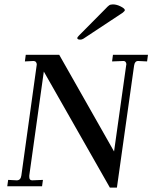

<svg xmlns="http://www.w3.org/2000/svg" viewBox="-20 -846 692 872"><path d="M113 -49V-42Q113 -27 126 -27L175 -29L171 0H13L17 -29L56 -27Q74 -27 77 -49L147 -553Q147 -560 143 -564.5Q139 -569 132 -569L93 -567L97 -597H249L498 -158L553 -549L554 -555Q552 -569 541 -569L489 -567L493 -597H652L648 -567L607 -569Q592 -569 589 -548L511 6H479L179 -521ZM331 -673Q331 -677 340 -686Q349 -695 351 -697L458 -805Q470 -818 476 -822Q482 -826 493 -826Q510 -826 528.5 -816.5Q547 -807 547 -800Q547 -796 537 -788L366 -675Q354 -666 345 -666Q331 -666 331 -673Z"/></svg>

Font: Unna
Style: Italic
Weight: 400
Italic angle: -8.05°
Designer: Jorge de Buen Unna
Foundry: Omnibus-Type
Version: Version 2.008